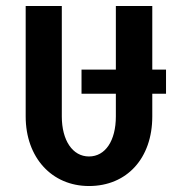

<svg xmlns="http://www.w3.org/2000/svg" viewBox="-20 -614 611 643"><path d="M278 9C405 9 490 -84 490 -224V-300H536V-381H490V-594H368V-381H253V-300H368V-224C368 -143 333 -90 278 -90C223 -90 187 -144 187 -224V-594H66V-224C66 -87 153 9 278 9Z"/></svg>

Font: Vanilla Cream
Style: Bold
Weight: 700
Designer: Jeremy Tribby, Jinavaṁso
Foundry: Tribby Type
Version: Version 1.422;Glyphs 3.1.2 (3151)